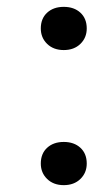

<svg xmlns="http://www.w3.org/2000/svg" viewBox="-20 -528 313 560"><path d="M99 -445Q99 -474 117.5 -491Q136 -508 166 -508Q196 -508 214.5 -491Q233 -474 233 -445Q233 -418 214.5 -400Q196 -382 166 -382Q136 -382 117.5 -400Q99 -418 99 -445ZM99 -51Q99 -80 117.5 -97Q136 -114 166 -114Q196 -114 214.5 -97Q233 -80 233 -51Q233 -24 214.5 -6Q196 12 166 12Q136 12 117.5 -6Q99 -24 99 -51Z"/></svg>

Font: PT Sans Caption
Style: Regular
Weight: 400
Designer: A.Korolkova, O.Umpeleva, V.Yefimov
Foundry: ParaType Ltd
Version: Version 2.004W OFL